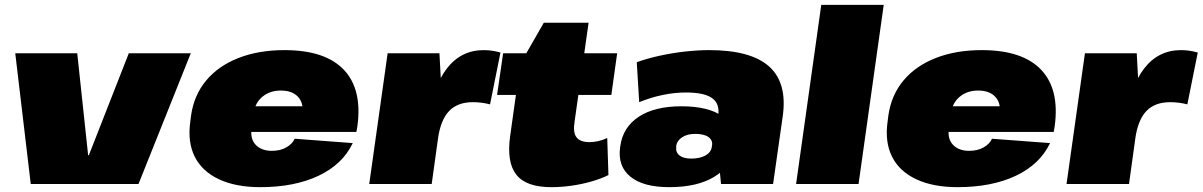

<svg xmlns="http://www.w3.org/2000/svg" viewBox="-20 -760 4967 793"><path d="M43 -540H299L344 -119H347L512 -540H768L552 0H107Z M1055 13Q954 13 884.5 -19.5Q815 -52 784.5 -112.5Q754 -173 766 -258L769 -282Q781 -367 831.5 -427.5Q882 -488 965 -520.5Q1048 -553 1155 -553Q1323 -553 1400 -472Q1477 -391 1456 -238L1452 -215H971L986 -321H1265L1227 -281L1229 -294Q1234 -336 1210 -361Q1186 -386 1140 -386Q1095 -386 1064.5 -361Q1034 -336 1028 -294L1019 -228Q1013 -186 1036.5 -161.5Q1060 -137 1103 -137Q1138 -137 1163 -151.5Q1188 -166 1197 -187L1437 -169Q1395 -81 1295.5 -34Q1196 13 1055 13Z M1581 -540H1795L1807 -317L1763 0H1505ZM1746 -251Q1767 -401 1825.5 -477Q1884 -553 1978 -553Q1995 -553 2012.5 -550.5Q2030 -548 2047 -543L2004 -329Q1969 -338 1933 -338Q1870 -338 1835 -301.5Q1800 -265 1789 -188Z M2257 13Q2153 13 2112.5 -38.5Q2072 -90 2087 -198L2129 -497L2226 -666H2411L2353 -257Q2346 -213 2361 -193Q2376 -173 2415 -173Q2431 -173 2450 -177Q2469 -181 2488 -190L2493 -37Q2463 -22 2423 -10.5Q2383 1 2340.5 7Q2298 13 2257 13ZM2058 -540H2529L2505 -368H2033Z M2937 -216 2946 -281Q2954 -331 2921.5 -354.5Q2889 -378 2813 -378Q2767 -378 2718 -368Q2669 -358 2620 -338L2610 -503Q2651 -518 2703 -529.5Q2755 -541 2808.5 -547Q2862 -553 2909 -553Q3081 -553 3156.5 -485.5Q3232 -418 3213 -281L3173 0H2958ZM2744 13Q2637 13 2584 -30Q2531 -73 2541 -150L2542 -157Q2553 -235 2618.5 -278Q2684 -321 2794 -321Q2908 -321 2965.5 -278.5Q3023 -236 3012 -158L3011 -151Q3001 -73 2930.5 -30Q2860 13 2744 13ZM2835 -105Q2871 -105 2894 -118Q2917 -131 2920 -154L2921 -160Q2924 -181 2906 -194Q2888 -207 2851 -207Q2819 -207 2798 -193.5Q2777 -180 2773 -159V-153Q2770 -131 2786.5 -118Q2803 -105 2835 -105Z M3630 -740 3526 0H3268L3372 -740Z M3935 13Q3834 13 3764.5 -19.5Q3695 -52 3664.5 -112.5Q3634 -173 3646 -258L3649 -282Q3661 -367 3711.5 -427.5Q3762 -488 3845 -520.5Q3928 -553 4035 -553Q4203 -553 4280 -472Q4357 -391 4336 -238L4332 -215H3851L3866 -321H4145L4107 -281L4109 -294Q4114 -336 4090 -361Q4066 -386 4020 -386Q3975 -386 3944.5 -361Q3914 -336 3908 -294L3899 -228Q3893 -186 3916.5 -161.5Q3940 -137 3983 -137Q4018 -137 4043 -151.5Q4068 -166 4077 -187L4317 -169Q4275 -81 4175.5 -34Q4076 13 3935 13Z M4461 -540H4675L4687 -317L4643 0H4385ZM4626 -251Q4647 -401 4705.5 -477Q4764 -553 4858 -553Q4875 -553 4892.5 -550.5Q4910 -548 4927 -543L4884 -329Q4849 -338 4813 -338Q4750 -338 4715 -301.5Q4680 -265 4669 -188Z"/></svg>

Font: Pathway Extreme 28pt Black
Style: Italic
Weight: 900
Italic angle: -8°
Designer: Eduardo Rodriguez Tunni
Foundry: Eduardo Rodriguez Tunni
Version: Version 1.001;gftools[0.9.26]